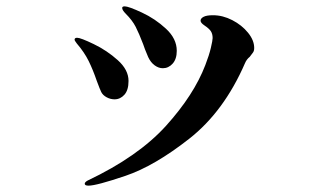

<svg xmlns="http://www.w3.org/2000/svg" viewBox="-20 -543 1040 605"><path d="M431 -404Q418 -438 407.5 -458.5Q397 -479 376 -500Q365 -511 365 -518Q365 -523 373 -523Q385 -523 427 -503.5Q469 -484 503 -452.5Q537 -421 537 -383Q537 -357 524 -342.5Q511 -328 493 -328Q480 -328 467.5 -337Q455 -346 447 -363Q435 -391 431 -404ZM247 36Q247 31 256 26Q416 -50 503.5 -147Q591 -244 627 -338Q639 -369 644.5 -392.5Q650 -416 650 -423Q650 -436 644.5 -444.5Q639 -453 624 -463Q612 -471 612 -478Q612 -485 621.5 -490Q631 -495 651 -495Q682 -495 712 -479.5Q742 -464 761.5 -440Q781 -416 781 -392Q781 -383 777.5 -378Q774 -373 767 -364Q757 -356 752 -344Q686 -192 576.5 -106Q467 -20 375.5 11Q284 42 259 42Q247 42 247 36ZM285 -288Q273 -323 259.5 -350.5Q246 -378 222 -406Q215 -415 215 -418Q215 -424 223 -424Q234 -424 275.5 -404Q317 -384 351 -353.5Q385 -323 385 -288Q385 -259 372 -244.5Q359 -230 341 -230Q328 -230 316 -236.5Q304 -243 299 -253Q295 -261 285 -288Z"/></svg>

Font: Shippori Antique B1
Style: Regular
Weight: 400
Designer: FONTDASU
Foundry: FONTDASU / Google Inc. / but / Adobe
Version: Version 2.001